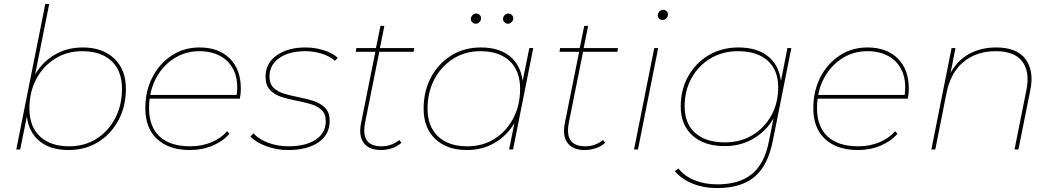

<svg xmlns="http://www.w3.org/2000/svg" viewBox="-20 -762 5374 979"><path d="M63 0 211 -742H231L159 -382Q196 -446 259 -483Q322 -520 402 -520Q503 -520 562.5 -463.5Q622 -407 622 -310Q622 -221 584.5 -150Q547 -79 481 -38Q415 3 330 3Q237 3 182 -42Q127 -87 117 -168L83 0ZM333 -16Q411 -16 471.5 -54Q532 -92 567 -158.5Q602 -225 602 -309Q602 -401 548.5 -451Q495 -501 399 -501Q322 -501 261 -463Q200 -425 165 -359Q130 -293 130 -208Q130 -117 183.5 -66.5Q237 -16 333 -16Z M949 3Q842 3 781.5 -52.5Q721 -108 721 -210Q721 -298 757 -368Q793 -438 855.5 -479Q918 -520 997 -520Q1095 -520 1151.5 -464Q1208 -408 1208 -310Q1208 -284 1203 -259H743Q740 -235 740 -210Q740 -116 794 -66Q848 -16 950 -16Q1009 -16 1058 -36.5Q1107 -57 1138 -93L1150 -80Q1119 -43 1065.5 -20Q1012 3 949 3ZM746 -278H1187Q1196 -350 1173.5 -400Q1151 -450 1105 -475.5Q1059 -501 997 -501Q934 -501 882 -472.5Q830 -444 794.5 -394Q759 -344 746 -278Z M1449 3Q1391 3 1338 -16.5Q1285 -36 1257 -66L1272 -82Q1301 -51 1349 -33.5Q1397 -16 1450 -16Q1539 -16 1590 -50Q1641 -84 1641 -144Q1641 -182 1619 -202Q1597 -222 1562 -232Q1527 -242 1487.5 -249.5Q1448 -257 1413 -268.5Q1378 -280 1356 -304Q1334 -328 1334 -371Q1334 -439 1390.5 -479.5Q1447 -520 1538 -520Q1585 -520 1630.5 -506Q1676 -492 1702 -467L1688 -452Q1660 -476 1620 -488.5Q1580 -501 1537 -501Q1454 -501 1404 -466Q1354 -431 1354 -372Q1354 -334 1376 -313.5Q1398 -293 1433 -283Q1468 -273 1507.5 -265.5Q1547 -258 1582 -246Q1617 -234 1639 -211Q1661 -188 1661 -145Q1661 -76 1604 -36.5Q1547 3 1449 3Z M1923 3Q1861 3 1834.5 -33.5Q1808 -70 1821 -134L1894 -498H1794L1797 -517H1897L1920 -630H1940L1917 -517H2092L2089 -498H1914L1842 -139Q1817 -16 1925 -16Q1976 -16 2016 -48L2027 -34Q2006 -15 1978 -6Q1950 3 1923 3Z M2360 3Q2259 3 2199.5 -53.5Q2140 -110 2140 -207Q2140 -297 2177.5 -367.5Q2215 -438 2281 -479Q2347 -520 2432 -520Q2525 -520 2580 -475Q2635 -430 2645 -349L2679 -517H2699L2596 0H2576L2603 -135Q2566 -71 2503 -34Q2440 3 2360 3ZM2363 -16Q2441 -16 2501.5 -54Q2562 -92 2597 -158.5Q2632 -225 2632 -309Q2632 -401 2578.5 -451Q2525 -501 2429 -501Q2352 -501 2291 -462.5Q2230 -424 2195 -358Q2160 -292 2160 -208Q2160 -117 2213.5 -66.5Q2267 -16 2363 -16ZM2406 -641Q2396 -641 2388.5 -648Q2381 -655 2381 -665Q2381 -676 2389 -684.5Q2397 -693 2408 -693Q2418 -693 2425.5 -686Q2433 -679 2433 -669Q2433 -658 2425 -649.5Q2417 -641 2406 -641ZM2570 -641Q2560 -641 2552.5 -648Q2545 -655 2545 -665Q2545 -676 2553 -684.5Q2561 -693 2572 -693Q2582 -693 2589.5 -686Q2597 -679 2597 -669Q2597 -658 2589 -649.5Q2581 -641 2570 -641Z M2962 3Q2900 3 2873.5 -33.5Q2847 -70 2860 -134L2933 -498H2833L2836 -517H2936L2959 -630H2979L2956 -517H3131L3128 -498H2953L2881 -139Q2856 -16 2964 -16Q3015 -16 3055 -48L3066 -34Q3045 -15 3017 -6Q2989 3 2962 3Z M3213 0 3316 -517H3336L3233 0ZM3358 -660Q3348 -660 3341 -667Q3334 -674 3334 -684Q3334 -695 3342.5 -703.5Q3351 -712 3362 -712Q3372 -712 3379 -705Q3386 -698 3386 -688Q3386 -677 3377.5 -668.5Q3369 -660 3358 -660Z M3637 197Q3567 197 3511 174Q3455 151 3421 111L3439 97Q3471 137 3522.5 157.5Q3574 178 3638 178Q3750 178 3814.5 125Q3879 72 3901 -43L3924 -158Q3887 -94 3822.5 -55.5Q3758 -17 3674 -17Q3571 -17 3511 -71Q3451 -125 3451 -219Q3451 -305 3489 -373Q3527 -441 3593.5 -480.5Q3660 -520 3745 -520Q3840 -520 3896 -475Q3952 -430 3962 -349L3995 -517H4015L3921 -46Q3896 82 3827.5 139.5Q3759 197 3637 197ZM3676 -36Q3755 -36 3816 -72.5Q3877 -109 3912.5 -172.5Q3948 -236 3948 -317Q3948 -405 3894 -453Q3840 -501 3743 -501Q3665 -501 3603.5 -464.5Q3542 -428 3506.5 -364.5Q3471 -301 3471 -220Q3471 -132 3525 -84Q3579 -36 3676 -36Z M4355 3Q4248 3 4187.5 -52.5Q4127 -108 4127 -210Q4127 -298 4163 -368Q4199 -438 4261.5 -479Q4324 -520 4403 -520Q4501 -520 4557.5 -464Q4614 -408 4614 -310Q4614 -284 4609 -259H4149Q4146 -235 4146 -210Q4146 -116 4200 -66Q4254 -16 4356 -16Q4415 -16 4464 -36.5Q4513 -57 4544 -93L4556 -80Q4525 -43 4471.5 -20Q4418 3 4355 3ZM4152 -278H4593Q4602 -350 4579.5 -400Q4557 -450 4511 -475.5Q4465 -501 4403 -501Q4340 -501 4288 -472.5Q4236 -444 4200.5 -394Q4165 -344 4152 -278Z M5059 -520Q5166 -520 5209.5 -460Q5253 -400 5234 -305L5173 0H5153L5214 -305Q5232 -396 5192.5 -448.5Q5153 -501 5057 -501Q4959 -501 4893 -446.5Q4827 -392 4806 -287L4749 0H4729L4832 -517H4852L4827 -391Q4865 -458 4925 -489Q4985 -520 5059 -520Z"/></svg>

Font: Montserrat Thin
Style: Italic
Weight: 100
Italic angle: -11.3°
Designer: Julieta Ulanovsky
Foundry: Julieta Ulanovsky
Version: Version 9.000; ttfautohint (v1.8.4.7-5d5b)